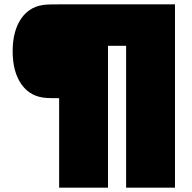

<svg xmlns="http://www.w3.org/2000/svg" viewBox="-20 -750 882 880"><path d="M782 -730V110H558V-540H475V110H251V-300Q212 -300 195 -301Q120 -305 79 -362.5Q38 -420 38 -515Q38 -610 79 -667.5Q120 -725 195 -729Q212 -730 251 -730Z"/></svg>

Font: Nacelle Black
Style: Regular
Weight: 900
Designer: Sora Sagano
Foundry: Sora Sagano
Version: Version 1.000;FEAKit 1.0